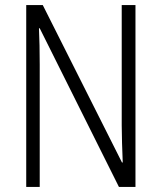

<svg xmlns="http://www.w3.org/2000/svg" viewBox="-20 -734 634 754"><path d="M512 0V-714H458V-242C458 -202 460 -145 462 -96H459L148 -714H83V0H136V-480C136 -533 135 -579 133 -623H136L447 0Z"/></svg>

Font: Noto Sans Myanmar Condensed Light
Style: Regular
Weight: 300
Width: 3
Designer: Monotype Design Team
Foundry: Monotype Imaging Inc.
Version: Version 2.107